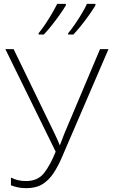

<svg xmlns="http://www.w3.org/2000/svg" viewBox="-20 -970 586 1000"><path d="M545 -714 303 -152Q283 -105 259 -68.5Q235 -32 201.5 -11Q168 10 117 10Q91 10 71.5 5.5Q52 1 37 -5V-45Q72 -27 115 -27Q176 -27 208.5 -67.5Q241 -108 270 -180L8 -714H51L262 -279Q271 -260 277.5 -246Q284 -232 291 -214H292Q298 -230 304.5 -246Q311 -262 316 -276L501 -714ZM477 -950V-942Q464 -920 444.5 -892.5Q425 -865 403.5 -838Q382 -811 362 -790H335V-797Q351 -816 370 -843.5Q389 -871 406 -899.5Q423 -928 433 -950ZM323 -950V-942Q310 -920 290.5 -892.5Q271 -865 249.5 -838Q228 -811 208 -790H181V-797Q197 -816 215.5 -843.5Q234 -871 250.5 -899.5Q267 -928 278 -950Z"/></svg>

Font: Noto Sans Disp ExtLt
Style: Regular
Weight: 200
Designer: Monotype Design Team
Foundry: Monotype Imaging Inc.
Version: Version 2.000;GOOG;noto-source:20170915:90ef993387c0